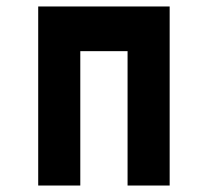

<svg xmlns="http://www.w3.org/2000/svg" viewBox="-20 -573 640 593"><path d="M98 -553H504V0H374V-415H228V0H98Z"/></svg>

Font: JuliaMono Black
Style: Regular
Weight: 900
Monospace: yes
Designer: cormullion
Foundry: corm
Version: Version 0.054; ttfautohint (v1.8.4)